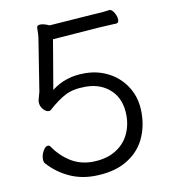

<svg xmlns="http://www.w3.org/2000/svg" viewBox="-81 -757 762 861"><g transform="rotate(-10 300.0 -326.5)"><path d="M468 -208Q468 -282 424.5 -324Q381 -366 313 -367H309Q252 -367 216 -348Q180 -329 138 -291Q135 -288 129 -288Q116 -288 103.5 -302.5Q91 -317 91 -336Q91 -341 93.5 -350Q96 -359 102 -381L140 -621Q142 -635 142 -664Q142 -677 159 -677Q175 -677 199 -666L407 -681Q451 -683 474 -687H476Q486 -687 496 -670Q506 -653 506 -638Q506 -622 494 -622L471 -621L415 -618L203 -602L165 -378Q228 -427 313 -427H322Q379 -426 428 -399.5Q477 -373 507 -324Q537 -275 537 -209Q537 -142 509.5 -87Q482 -32 423.5 1Q365 34 278 34Q216 34 163.5 9Q111 -16 72 -59Q65 -66 65 -80Q65 -99 75.5 -117.5Q86 -136 98 -136Q105 -136 109 -129Q138 -86 181 -58.5Q224 -31 278 -30H280Q341 -30 383.5 -54Q426 -78 447 -118.5Q468 -159 468 -208Z"/></g></svg>

Font: Iansui 0.93
Style: Regular
Weight: 400
Designer: But Ko / Fontworks Inc.
Foundry: zi-hi.com / Fontworks Inc.
Version: Version 0.931